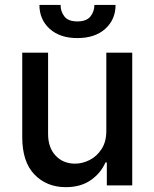

<svg xmlns="http://www.w3.org/2000/svg" viewBox="-20 -762 634 789"><path d="M416.9 -226.2V-545.5H523.4V0H419V-94.5H413.4Q394.5 -50.8 353.2 -21.8Q311.8 7.1 250.4 7.1Q171.9 7.1 121.6 -44.9Q71.4 -96.9 71.4 -198.5V-545.5H177.6V-211.3Q177.6 -155.5 208.5 -122.5Q239.3 -89.5 288.7 -89.5Q318.5 -89.5 348.2 -104.4Q377.8 -119.3 397.5 -149.7Q417.3 -180 416.9 -226.2ZM367.9 -741.8H454.9Q454.9 -681.8 412.6 -643.6Q370.4 -605.5 297.9 -605.5Q226.2 -605.5 184.1 -643.6Q142 -681.8 142 -741.8H229Q228.7 -715.2 244.5 -694.6Q260.3 -674 297.9 -674Q335.6 -674 351.7 -694.4Q367.9 -714.8 367.9 -741.8Z"/></svg>

Font: Inter UI Medium
Style: Regular
Weight: 500
Designer: Rasmus Andersson
Foundry: rsms
Version: 3.2;8d6f07862